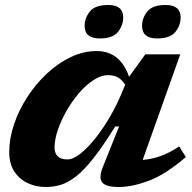

<svg xmlns="http://www.w3.org/2000/svg" viewBox="-20 -736 771 769"><path d="M392.5 -68.5 457 -229.5H441.5Q393 -151.5 355.2 -103.5Q317.5 -55.5 285.5 -30.2Q253.5 -5 224 4Q194.5 13 163.5 13Q125 13 91.8 -2.2Q58.5 -17.5 37.8 -48.5Q17 -79.5 17 -127Q17 -181.5 36.2 -238.2Q55.5 -295 89.5 -347.5Q123.5 -400 168 -441.5Q212.5 -483 263.2 -507.2Q314 -531.5 366.5 -531.5Q461.5 -531.5 497 -428.5L562 -518.5H702L551.5 -95.5Q588 -98.5 622.8 -110.8Q657.5 -123 697.5 -149.5L724.5 -107Q641.5 -36 574.8 -11.5Q508 13 456 13Q405 13 389.5 -5Q374 -23 392.5 -68.5ZM198.5 -146Q198.5 -97.5 250 -97.5Q273.5 -97.5 303 -121.2Q332.5 -145 363 -183.5Q393.5 -222 420 -267.5Q446.5 -313 464.5 -356.5L481.5 -396.5Q467 -419 450.2 -427Q433.5 -435 413.5 -435Q384.5 -435 354 -415Q323.5 -395 295.8 -362.5Q268 -330 246 -291.2Q224 -252.5 211.2 -214.2Q198.5 -176 198.5 -146ZM379.5 -582Q319 -582 319 -632.5Q319 -663.5 339.8 -689.8Q360.5 -716 413.5 -716Q473.5 -716 473.5 -666Q473.5 -635 452.8 -608.5Q432 -582 379.5 -582ZM609 -582Q549 -582 549 -632.5Q549 -663.5 569.8 -689.8Q590.5 -716 643 -716Q703.5 -716 703.5 -666Q703.5 -635 682.8 -608.5Q662 -582 609 -582Z"/></svg>

Font: Newsreader Caption
Style: Bold Italic
Weight: 700
Italic angle: -17°
Designer: Hugues Gentile
Foundry: Production Type
Version: Version 1.001